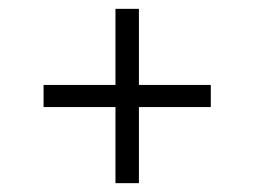

<svg xmlns="http://www.w3.org/2000/svg" viewBox="-20 -597 575 434"><path d="M241 -183V-355H78.5V-405H241V-577H294V-405H456.5V-355H294V-183Z"/></svg>

Font: Encode Sans Condensed Thin Light
Style: Regular
Weight: 300
Version: Version 3.002